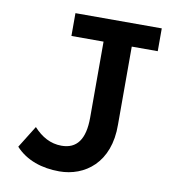

<svg xmlns="http://www.w3.org/2000/svg" viewBox="-74 -690 711 771"><g transform="rotate(10 281.5 -304.5)"><path d="M218 14C321 14 420 -56 418 -212V-530H524V-623H172V-530H303V-220C303 -131 271 -89 209 -89C164 -89 127 -110 95 -145L39 -55C83 -7 147 14 218 14Z"/></g></svg>

Font: Inconsolata SemiExpanded
Style: Bold
Weight: 700
Width: 6
Monospace: yes
Designer: Raph Levien, Cyreal, Brenton Simpson
Foundry: Raph Levien, Cyreal, Google
Version: Version 3.100